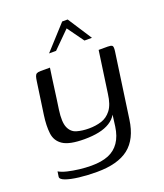

<svg xmlns="http://www.w3.org/2000/svg" viewBox="-128 -660 733 858"><g transform="rotate(-20 238.0 -231.5)"><path d="M185.7 111Q140.9 111 101.6 106.4Q62.4 101.7 38.8 93.1Q15.2 84.4 16.7 72.5L20.3 48.2Q35.3 57.2 60.4 63.2Q85.6 69.2 115 72.7Q144.5 76.2 172.5 76.2Q220.5 76.2 253 63Q285.6 49.8 305.2 21.1Q324.9 -7.5 331.1 -51.9L338.1 -105.8Q326.8 -85.8 304.8 -72.1Q282.9 -58.4 252.5 -52.1Q222.2 -45.7 182.8 -45.7Q112.2 -45.7 81.6 -65.9Q51 -86 46.5 -123Q42 -160 49 -209L70.7 -360.3Q72.7 -375.3 75.4 -383.7Q78 -392.1 84 -395.6Q90 -399 102.7 -399H147Q143 -373 139.9 -349.6Q136.8 -326.2 133.7 -303.8Q130.6 -281.4 127.5 -258Q124.4 -234.5 120.4 -208.5Q112.4 -151.5 124.1 -124.9Q135.8 -98.3 161.4 -91.1Q186.9 -83.8 218.5 -83.8Q250.9 -83.8 278.3 -92.5Q305.7 -101.1 324.9 -126.1Q344.2 -151.1 350.4 -200.6L378.6 -399H422Q437.1 -399 442.6 -394.7Q448.1 -390.4 445.3 -369L401.4 -59.6Q389.1 29.4 337 70.2Q284.9 111 185.7 111ZM165 -460 268.9 -574.1H294.9L369 -460H333.4L277 -538.3L198.3 -460Z"/></g></svg>

Font: Genos Thin
Style: Italic
Weight: 100
Italic angle: -8°
Designer: Robert E. Leuschke
Foundry: Robert E. Leuschke
Version: Version 1.010